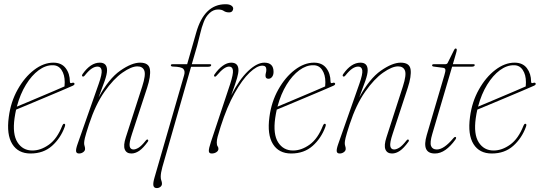

<svg xmlns="http://www.w3.org/2000/svg" viewBox="-20 -736 2615 930"><path d="M293.5 -121.5Q273.5 -66.5 232 -29.5Q190.5 7.5 128 7.5Q68 7.5 39.5 -38.2Q11 -84 22.5 -169Q32 -242.5 65.5 -302.2Q99 -362 145 -397.2Q191 -432.5 238.5 -432.5Q278 -432.5 298.2 -405.8Q318.5 -379 318.5 -340.5Q318.5 -330.5 329 -334.5Q337.5 -337.5 340.5 -332Q343 -326 333 -321Q315.5 -313 278.8 -297.5Q242 -282 198.8 -263.8Q155.5 -245.5 117 -229.5Q78.5 -213.5 58 -205Q53.5 -185 50.5 -164Q39.5 -86 64.8 -46.5Q90 -7 137 -7Q177.5 -7 217.2 -35.5Q257 -64 282 -128Q285.5 -136.5 290.5 -136.5Q299 -136.5 293.5 -121.5ZM235 -420Q201 -420.5 167.2 -395.8Q133.5 -371 105.8 -326Q78 -281 61.5 -219.5Q81 -227.5 111.8 -240.5Q142.5 -253.5 176.8 -268Q211 -282.5 241.8 -295.5Q272.5 -308.5 292.5 -317.5Q293.5 -324.5 293.5 -338Q293.5 -374 278 -397.2Q262.5 -420.5 235 -420Z M379.5 -366Q374.5 -369 380.5 -378Q419 -432.5 463.5 -432.5Q498.5 -432.5 498.5 -395.5Q498.5 -377 487 -344Q475.5 -311 457.5 -264Q507 -355 562.5 -393.8Q618 -432.5 658.5 -432.5Q701.5 -432.5 706.2 -399.8Q711 -367 692.5 -310.5L619.5 -88Q605 -44.5 608 -28.2Q611 -12 626.5 -12Q637 -12 651.2 -20.5Q665.5 -29 686 -55Q692 -62.5 696 -59.5Q700.5 -55.5 695.5 -49Q673.5 -18.5 654.5 -5.5Q635.5 7.5 616.5 7.5Q592.5 7.5 584.5 -12Q576.5 -31.5 589.5 -71L669 -317.5Q687 -373.5 679 -394Q671 -414.5 645.5 -414.5Q616.5 -414.5 573.2 -384.2Q530 -354 486.2 -291.8Q442.5 -229.5 411 -133.5Q395 -84 391.2 -67.8Q387.5 -51.5 387.5 -43.5Q387.5 -34.5 389.8 -28.5Q392 -22.5 392 -14.5Q392 -5.5 383 1Q374 7.5 363 7.5Q350 7.5 348.5 -3.2Q347 -14 356.5 -40.5L458 -329.5Q475 -377.5 472.2 -395.5Q469.5 -413.5 452.5 -413.5Q439 -413.5 424.2 -403.8Q409.5 -394 391.5 -371.5Q384.5 -362.5 379.5 -366Z M807.5 -420Q807.5 -425 816.5 -425H886.5L930.5 -578.5Q969.5 -715.5 1072.5 -715.5Q1091 -715.5 1100.2 -709.2Q1109.5 -703 1109.5 -694.5Q1109.5 -687 1104.5 -681.5Q1099.5 -676 1089.5 -676Q1074 -676 1064 -683Q1054 -690 1036 -690Q1013.5 -690 994.8 -672.5Q976 -655 966.5 -628.5Q957 -604.5 950.2 -575Q943.5 -545.5 935 -514.5L909 -425H997Q1003 -425 1003 -421Q1003 -412.5 987 -412.5H905.5L766.5 73Q758.5 102 758.5 120Q758.5 131.5 761.5 138.5Q764.5 145.5 764.5 154Q764.5 163 757 169Q749.5 175 739.5 175Q725.5 175 723 162.8Q720.5 150.5 729 122L872 -372.5Q877.5 -391.5 868.2 -402Q859 -412.5 819 -413.5Q807.5 -413.5 807.5 -420Z M1019 -365.5Q1014.5 -368.5 1019 -375.5Q1038 -402.5 1059 -417.5Q1080 -432.5 1100 -432.5Q1135 -432.5 1135 -396Q1135 -381.5 1128.2 -357.5Q1121.5 -333.5 1100 -274.5Q1138.5 -350.5 1181.5 -391.5Q1224.5 -432.5 1260.5 -432.5Q1305 -432.5 1305 -388Q1305 -373 1298 -363.8Q1291 -354.5 1280.5 -354.5Q1266 -354.5 1266 -369Q1266 -377 1268 -383.5Q1270 -390 1270 -399Q1270 -418 1251 -418Q1224.5 -418 1189 -384.2Q1153.5 -350.5 1116.5 -284.8Q1079.5 -219 1049 -123.5Q1038.5 -90 1034.2 -74Q1030 -58 1030 -46Q1030 -32.5 1034 -27.5Q1038 -22.5 1038 -15Q1038 -5.5 1028.2 1Q1018.5 7.5 1005.5 7.5Q992 7.5 991.5 -4.5Q991 -16.5 1001.5 -48L1095 -329.5Q1110.5 -377.5 1108.2 -395.5Q1106 -413.5 1089.5 -413.5Q1078.5 -413.5 1064.5 -404Q1050.5 -394.5 1029 -369.5Q1023 -362.5 1019 -365.5Z M1556 -121.5Q1536 -66.5 1494.5 -29.5Q1453 7.5 1390.5 7.5Q1330.5 7.5 1302 -38.2Q1273.5 -84 1285 -169Q1294.5 -242.5 1328 -302.2Q1361.5 -362 1407.5 -397.2Q1453.5 -432.5 1501 -432.5Q1540.5 -432.5 1560.8 -405.8Q1581 -379 1581 -340.5Q1581 -330.5 1591.5 -334.5Q1600 -337.5 1603 -332Q1605.5 -326 1595.5 -321Q1578 -313 1541.2 -297.5Q1504.5 -282 1461.2 -263.8Q1418 -245.5 1379.5 -229.5Q1341 -213.5 1320.5 -205Q1316 -185 1313 -164Q1302 -86 1327.2 -46.5Q1352.5 -7 1399.5 -7Q1440 -7 1479.8 -35.5Q1519.5 -64 1544.5 -128Q1548 -136.5 1553 -136.5Q1561.5 -136.5 1556 -121.5ZM1497.5 -420Q1463.5 -420.5 1429.8 -395.8Q1396 -371 1368.2 -326Q1340.5 -281 1324 -219.5Q1343.5 -227.5 1374.2 -240.5Q1405 -253.5 1439.2 -268Q1473.5 -282.5 1504.2 -295.5Q1535 -308.5 1555 -317.5Q1556 -324.5 1556 -338Q1556 -374 1540.5 -397.2Q1525 -420.5 1497.5 -420Z M1642 -366Q1637 -369 1643 -378Q1681.5 -432.5 1726 -432.5Q1761 -432.5 1761 -395.5Q1761 -377 1749.5 -344Q1738 -311 1720 -264Q1769.5 -355 1825 -393.8Q1880.5 -432.5 1921 -432.5Q1964 -432.5 1968.8 -399.8Q1973.5 -367 1955 -310.5L1882 -88Q1867.5 -44.5 1870.5 -28.2Q1873.5 -12 1889 -12Q1899.5 -12 1913.8 -20.5Q1928 -29 1948.5 -55Q1954.5 -62.5 1958.5 -59.5Q1963 -55.5 1958 -49Q1936 -18.5 1917 -5.5Q1898 7.5 1879 7.5Q1855 7.5 1847 -12Q1839 -31.5 1852 -71L1931.5 -317.5Q1949.5 -373.5 1941.5 -394Q1933.5 -414.5 1908 -414.5Q1879 -414.5 1835.8 -384.2Q1792.5 -354 1748.8 -291.8Q1705 -229.5 1673.5 -133.5Q1657.5 -84 1653.8 -67.8Q1650 -51.5 1650 -43.5Q1650 -34.5 1652.2 -28.5Q1654.5 -22.5 1654.5 -14.5Q1654.5 -5.5 1645.5 1Q1636.5 7.5 1625.5 7.5Q1612.5 7.5 1611 -3.2Q1609.5 -14 1619 -40.5L1720.5 -329.5Q1737.5 -377.5 1734.8 -395.5Q1732 -413.5 1715 -413.5Q1701.5 -413.5 1686.8 -403.8Q1672 -394 1654 -371.5Q1647 -362.5 1642 -366Z M2127 -407.5 2081 -413.5Q2073 -414.5 2073 -419.5Q2073 -425 2081.5 -425H2136Q2145.5 -425 2148.5 -431.5L2179 -493Q2182.5 -501 2187 -501Q2192.5 -501 2192.5 -494.5Q2192.5 -490 2189 -478L2173.5 -425H2274Q2279.5 -425 2279.5 -421Q2279.5 -413 2264 -413H2170L2074 -87.5Q2061.5 -45.5 2068 -28.8Q2074.5 -12 2096 -12Q2130 -12 2175.5 -66Q2183 -75 2187.5 -72Q2192 -69 2185.5 -59.5Q2163 -28 2138 -10.2Q2113 7.5 2086.5 7.5Q2021 7.5 2047 -81.5L2132.5 -372Q2138.5 -391.5 2137.2 -398.8Q2136 -406 2127 -407.5Z M2527.5 -121.5Q2507.5 -66.5 2466 -29.5Q2424.5 7.5 2362 7.5Q2302 7.5 2273.5 -38.2Q2245 -84 2256.5 -169Q2266 -242.5 2299.5 -302.2Q2333 -362 2379 -397.2Q2425 -432.5 2472.5 -432.5Q2512 -432.5 2532.2 -405.8Q2552.5 -379 2552.5 -340.5Q2552.5 -330.5 2563 -334.5Q2571.5 -337.5 2574.5 -332Q2577 -326 2567 -321Q2549.5 -313 2512.8 -297.5Q2476 -282 2432.8 -263.8Q2389.5 -245.5 2351 -229.5Q2312.5 -213.5 2292 -205Q2287.5 -185 2284.5 -164Q2273.5 -86 2298.8 -46.5Q2324 -7 2371 -7Q2411.5 -7 2451.2 -35.5Q2491 -64 2516 -128Q2519.5 -136.5 2524.5 -136.5Q2533 -136.5 2527.5 -121.5ZM2469 -420Q2435 -420.5 2401.2 -395.8Q2367.5 -371 2339.8 -326Q2312 -281 2295.5 -219.5Q2315 -227.5 2345.8 -240.5Q2376.5 -253.5 2410.8 -268Q2445 -282.5 2475.8 -295.5Q2506.5 -308.5 2526.5 -317.5Q2527.5 -324.5 2527.5 -338Q2527.5 -374 2512 -397.2Q2496.5 -420.5 2469 -420Z"/></svg>

Font: Fraunces 144pt Soft Thin
Style: Italic
Weight: 100
Italic angle: -16°
Version: Version 1.000;[0bf87f6ff]